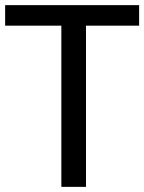

<svg xmlns="http://www.w3.org/2000/svg" viewBox="-20 -728 562 748"><path d="M219 0H315V-628H522V-708H0V-628H219Z"/></svg>

Font: Telex Regular
Style: Regular
Weight: 400
Designer: Andres Torresi
Foundry: Andres Torresi
Version: Version 1.001